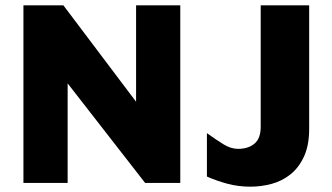

<svg xmlns="http://www.w3.org/2000/svg" viewBox="-20 -687 1248 721"><path d="M68 0V-667H218L546 -232L491 -116V-667H657V0H525L195 -424L234 -506V0ZM920 14Q875 14 834 3Q793 -8 757 -24V-187Q792 -162 819.5 -145Q847 -128 874 -128Q912 -128 935.5 -147.5Q959 -167 959 -211V-667H1141V-203Q1141 -141 1121.5 -99Q1102 -57 1070.5 -32Q1039 -7 1000 3.5Q961 14 920 14Z"/></svg>

Font: Maven Pro ExtraBold
Style: Regular
Weight: 800
Designer: Joe Prince
Foundry: Joe Prince
Version: Version 2.100